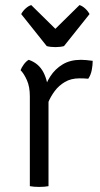

<svg xmlns="http://www.w3.org/2000/svg" viewBox="-20 -733 392 756"><path d="M345 -493.5Q345 -476 341.2 -456.8Q337.5 -437.5 327.5 -423Q319 -424 310.2 -424.2Q301.5 -424.5 293 -424.5Q259.5 -424.5 235.5 -410.2Q211.5 -396 195.5 -374.5Q179.5 -353 169.8 -329.5Q160 -306 155.5 -287L142 -303.5Q142 -335.5 150.8 -369.5Q159.5 -403.5 178.2 -432.5Q197 -461.5 226.8 -479.5Q256.5 -497.5 299 -497.5Q307 -497.5 318.8 -496.5Q330.5 -495.5 345 -493.5ZM61 -456.5Q64.5 -466.5 73.5 -479Q82.5 -491.5 93 -497.5Q132.5 -484 151 -448.2Q169.5 -412.5 171 -361.5V0Q164 1.5 154.5 2.2Q145 3 134.5 3Q123.5 3 114 2.2Q104.5 1.5 97.5 0V-354Q97.5 -391.5 86 -417.2Q74.5 -443 61 -456.5ZM164 -551.5 63.5 -677.5Q70 -690 81.2 -700Q92.5 -710 103 -713L198 -619.5L293 -713Q303.5 -710 314.8 -700Q326 -690 332.5 -677.5L232 -551.5Q225 -549.5 216 -548.5Q207 -547.5 198 -547.5Q189 -547.5 180 -548.5Q171 -549.5 164 -551.5Z"/></svg>

Font: Signika Light
Style: Regular
Weight: 300
Designer: Anna Giedry
Foundry: Anna Giedry
Version: Version 2.000